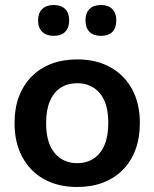

<svg xmlns="http://www.w3.org/2000/svg" viewBox="-20 -736 616 766"><path d="M288 10Q212 10 156 -21Q100 -52 69 -109.5Q38 -167 38 -245Q38 -304 55.5 -350.5Q73 -397 106 -430.5Q139 -464 185 -481.5Q231 -499 288 -499Q364 -499 420 -468Q476 -437 507 -380Q538 -323 538 -245Q538 -186 520.5 -139Q503 -92 470 -58.5Q437 -25 391 -7.5Q345 10 288 10ZM288 -85Q325 -85 353 -103Q381 -121 396.5 -156.5Q412 -192 412 -245Q412 -325 378 -364.5Q344 -404 288 -404Q251 -404 223 -386.5Q195 -369 179.5 -333.5Q164 -298 164 -245Q164 -166 198 -125.5Q232 -85 288 -85ZM383 -593Q353 -593 337 -609Q321 -625 321 -655Q321 -684 337 -700Q353 -716 383 -716Q412 -716 428 -700Q444 -684 444 -655Q444 -625 428.5 -609Q413 -593 383 -593ZM194 -593Q165 -593 148.5 -609Q132 -625 132 -655Q132 -684 148.5 -700Q165 -716 194 -716Q224 -716 240 -700Q256 -684 256 -655Q256 -625 240 -609Q224 -593 194 -593Z"/></svg>

Font: Nunito ExtraLight
Style: Bold
Weight: 700
Version: Version 3.602